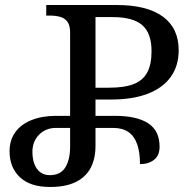

<svg xmlns="http://www.w3.org/2000/svg" viewBox="-20 -734 771 764"><path d="M179 10Q100 10 59 -29Q18 -68 18 -132Q18 -176 40.5 -207.5Q63 -239 105 -256Q147 -273 203 -273H259V-604Q259 -632 249 -646.5Q239 -661 221 -666.5Q203 -672 177 -672H164V-714H445Q565 -714 628 -668Q691 -622 691 -534Q691 -472 659.5 -428Q628 -384 568 -361Q508 -338 423 -338H360V-273H438Q524 -273 569.5 -243.5Q615 -214 615 -150Q615 -116 593.5 -98.5Q572 -81 537 -81Q537 -129 525.5 -161Q514 -193 490.5 -209Q467 -225 430 -225H360V-154Q360 -102 340.5 -65.5Q321 -29 281 -9.5Q241 10 179 10ZM178 -37Q221 -37 240 -68Q259 -99 259 -151V-225H203Q162 -225 135.5 -198Q109 -171 109 -130Q109 -102 117 -81Q125 -60 140.5 -48.5Q156 -37 178 -37ZM360 -385H413Q475 -385 512 -399.5Q549 -414 566 -446Q583 -478 583 -530Q583 -602 546 -634Q509 -666 428 -666H360Z"/></svg>

Font: Noto Serif Georgian
Style: Regular
Weight: 400
Designer: Monotype Design Team, Akaki Razmadze
Foundry: Google LLC
Version: Version 2.002